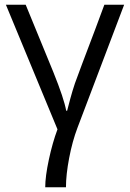

<svg xmlns="http://www.w3.org/2000/svg" viewBox="-20 -555 552 815"><path d="M309 -13 507 -535H423L384 -430Q317 -254 298 -201Q287 -168 278.5 -136.5Q270 -105 265 -85H261Q252 -136 206 -250L89 -535H5L224 -6Q203 50 187.5 122Q172 194 172 240H260Q260 187 273.5 116Q287 45 309 -13Z"/></svg>

Font: OpenSansMMV
Style: Regular
Weight: 400
Designer: Steve Matteson
Foundry: Ascender Corporation
Version: Version 4.000